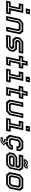

<svg xmlns="http://www.w3.org/2000/svg" viewBox="2524 -3316 964 6056"><g transform="rotate(90 3006.0 -288.0)"><path d="M243 -618.5 270.5 -750H431.5L404 -618.5ZM317 -668.5H351L359 -706H325ZM-2 0 28 -141.5H161.5L216 -398.5H82.5L112.5 -540H387L302.5 -141.5H436L406 0ZM64 -55H363L369.5 -85.5H231L316.5 -486H156L149.5 -455.5H279L200.5 -85.5H70.5Z M483.5 0 576.5 -437 701.5 -540H975.5L1056.5 -437L963.5 0H822.5L901 -368L877 -398.5H740L703 -368L624.5 0ZM551.5 -55H582L654.5 -395L727.5 -454.5H914.5L962 -395.5L889.5 -55H920L995.5 -408.5L935 -485.5H720.5L626.5 -408Z M1078.5 0 1108.5 -141.5H1423.5L1460.5 -172L1460 -169.5L1437 -199.5H1219L1138 -302.5L1166.5 -437L1291.5 -540H1670L1640 -398.5H1330L1293 -368L1293.5 -371L1317.5 -340.5H1534.5L1615.5 -237.5L1587 -103L1462 0ZM1144.5 -57H1449L1537.5 -130L1556 -216L1497.5 -287.5H1273L1232.5 -338.5L1245 -399L1313 -454.5H1598L1604.5 -485.5H1306L1217 -412L1198.5 -326L1253 -257H1477.5L1522 -203.5L1509.5 -143L1441.5 -87.5H1151Z M1767 0 1852 -399H1727.5L1757.5 -540H1882L1911 -677H2052.5L2023.5 -540H2147.5L2117.5 -399H1993.5L1938.5 -141.5H2059L2029 0ZM1834.5 -55H1987L1993.5 -85.5H1871.5L1950 -455.5H2075.5L2082 -486H1956.5L1985.5 -622.5H1955L1926 -486H1800L1793.5 -455.5H1919.5Z M2388 -618.5 2415.5 -750H2576.5L2549 -618.5ZM2462 -668.5H2496L2504 -706H2470ZM2143 0 2173 -141.5H2306.5L2361 -398.5H2227.5L2257.5 -540H2532L2447.5 -141.5H2581L2551 0ZM2209 -55H2508L2514.5 -85.5H2376L2461.5 -486H2301L2294.5 -455.5H2424L2345.5 -85.5H2215.5Z M2720.5 0 2805.5 -399H2681L2711 -540H2835.5L2864.5 -677H3006L2977 -540H3101L3071 -399H2947L2892 -141.5H3012.5L2982.5 0ZM2788 -55H2940.5L2947 -85.5H2825L2903.5 -455.5H3029L3035.5 -486H2910L2939 -622.5H2908.5L2879.5 -486H2753.5L2747 -455.5H2873Z M3199 0 3118 -103 3211 -540H3352.5L3274 -172L3298 -141.5H3445L3482 -172L3560.5 -540H3702L3609 -103L3484 0ZM3243.5 -55.5H3467.5L3561.5 -136.5L3635.5 -485.5H3605L3533.5 -149.5L3460 -86.5H3264L3213.5 -149.5L3285 -485.5H3254L3180 -136.5Z M3942.5 -618.5 3970 -750H4131L4103.5 -618.5ZM4016.5 -668.5H4050.5L4058.5 -706H4024.5ZM3697.5 0 3727.5 -141.5H3861L3915.5 -398.5H3782L3812 -540H4086.5L4002 -141.5H4135.5L4105.5 0ZM3763.5 -55H4062.5L4069 -85.5H3930.5L4016 -486H3855.5L3849 -455.5H3978.5L3900 -85.5H3770Z M4302 174.5 4318.5 96H4421L4439.5 80L4428 65H4361L4374.5 0H4313L4232 -103L4303 -437L4428 -540H4670L4751 -437L4727 -325H4585.5L4595 -368L4571 -398.5H4467L4430 -368L4388 -172L4412 -141.5H4516L4553 -172L4562.5 -215H4704L4680 -103L4555 0H4508.5L4561 80L4459.5 174.5ZM4346.5 145H4445L4516.5 80L4472.5 16H4438L4453 -55H4538L4631 -132L4639 -169H4608L4603 -145L4530.5 -86H4379L4328.5 -149L4381.5 -396L4454.5 -456H4609.5L4656.5 -397L4651.5 -372.5H4682.5L4690.5 -410L4630 -486.5H4447L4353 -409L4294.5 -134L4358.5 -55H4425L4405.5 35.5H4455.5L4487 80L4437 125.5H4350.5Z M4860 0 4779 -103 4809.5 -245.5 4934 -348.5H5206L5210.5 -368L5186.5 -398.5H4849L4879 -540H5285.5L5366.5 -437L5295.5 -103L5170.5 0ZM4922 -85.5 4874.5 -144.5 4889 -212.5 4953 -265.5H5248.5L5224 -148.5L5146.5 -85.5ZM4901.5 -55H5154L5252 -135.5L5310 -408L5248.5 -485.5H4926L4919.5 -454.5H5228.5L5276.5 -395L5255 -295.5H4948.5L4860.5 -224L4841 -131.5ZM4959 -141.5H5131.5L5168.5 -172L5177 -212H4964L4938.5 -191L4934.5 -172ZM4996 -556 5010.5 -624 5078 -680H5167L5189 -652H5198L5204 -680H5300L5285.5 -612L5218 -556H5129L5107 -584H5098L5092 -556ZM5042 -587.5H5065L5066.5 -597.5L5096 -623.5H5128.5L5155.5 -591H5205L5254 -633L5257 -649.5H5234L5232.5 -639.5L5203 -613.5H5167L5140.5 -646H5093.5L5045 -604Z M5486.5 0 5405.5 -103 5476.5 -437 5601.5 -540H5914L5995 -437L5924 -103L5799 0ZM5532.5 -55H5781.5L5874.5 -131.5L5933.5 -408.5L5873 -485.5H5620.5L5527 -408L5469 -135.5ZM5553 -85.5 5502.5 -148.5 5555 -395 5628 -454.5H5852.5L5900 -395.5L5846.5 -144.5L5774.5 -85.5ZM5585.5 -141.5H5760L5797 -172L5839 -368L5815 -398.5H5640.5L5603.5 -368L5561.5 -172Z"/></g></svg>

Font: Tourney Thin SemiBold
Style: Italic
Weight: 600
Italic angle: -12°
Version: Version 1.015